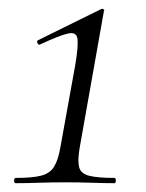

<svg xmlns="http://www.w3.org/2000/svg" viewBox="-20 -416 331 436"><path d="M16 0Q12 0 12 -6Q12 -12 16 -12Q53 -12 73 -17Q93 -22 102.5 -37Q112 -52 117 -81L151 -269Q158 -311 156 -327.5Q154 -344 135 -340Q116 -336 71 -315Q67 -313 65 -318.5Q63 -324 67 -325L209 -395Q212 -397 215 -395Q218 -393 216 -391L161 -81Q156 -52 159.5 -37Q163 -22 182 -17Q201 -12 240 -12Q243 -12 243 -6Q243 0 240 0Q217 0 189 -1Q161 -2 129 -2Q98 -2 68.5 -1Q39 0 16 0Z"/></svg>

Font: Cormorant Garamond Light Light
Style: Italic
Weight: 300
Italic angle: -10°
Version: Version 4.001